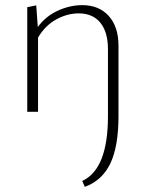

<svg xmlns="http://www.w3.org/2000/svg" viewBox="-20 -435 567 747"><path d="M300 -415Q365 -415 403 -373Q441 -331 441 -257V17Q441 134 409.5 200.5Q378 267 310 292L300 269Q400 223 400 17V-244Q400 -310 370.5 -346.5Q341 -383 286 -383Q242 -383 199 -359.5Q156 -336 128 -289V0H86V-407L121 -414L127 -330Q159 -373 206 -394Q253 -415 300 -415Z"/></svg>

Font: EauTestInfant Light
Style: Regular
Weight: 300
Designer: Christian Thalmann (Catharsis Fonts)
Version: Version 0.001;PS 000.001;hotconv 1.0.88;makeotf.lib2.5.64775